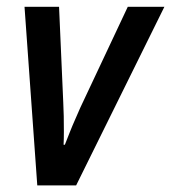

<svg xmlns="http://www.w3.org/2000/svg" viewBox="-20 -561 518 581"><path d="M92.8 0 54.2 -540.5H158.7L171.4 -251.5Q172.4 -233.9 172.9 -209.7Q173.3 -185.5 173.3 -162.1Q173.3 -138.7 172.4 -123H176.3Q183.1 -140.6 191.2 -160.9Q199.2 -181.2 207.8 -200.4Q216.3 -219.7 223.1 -235.4L366.7 -540.5H477.5L210.4 0Z"/></svg>

Font: Open Sans SemiCondensed SemiBold
Style: Italic
Weight: 600
Width: 4
Italic angle: -12°
Designer: Monotype Design Team
Foundry: Monotype Imaging Inc.
Version: Version 3.000